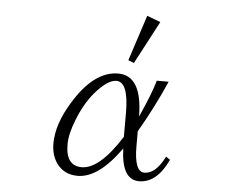

<svg xmlns="http://www.w3.org/2000/svg" viewBox="-54 -894 1109 921"><g transform="rotate(5 500.0 -433.0)"><path d="M787.1 -151.4Q733.4 -36.1 647.9 -36.1Q563.5 -36.1 559.1 -186Q452.6 -36.1 352.1 -36.1Q288.1 -36.1 252 -84Q223.1 -124 223.1 -181.2Q223.1 -273.4 290 -382.3Q387.2 -542 503.9 -542Q619.6 -542 621.1 -345.2Q673.8 -461.9 690.9 -523.9H748Q691.9 -395.5 621.1 -274.4V-202.1Q621.1 -79.1 669.9 -79.1Q724.6 -79.1 767.1 -165ZM557.1 -242.2V-356Q557.1 -506.3 498 -506.3Q455.6 -506.3 395 -435.5Q349.1 -380.4 318.8 -302.2Q291 -232.9 291 -182.1Q291 -79.1 368.2 -79.1Q454.1 -79.1 557.1 -242.2ZM618.2 -830.1 683.1 -805.2 574.2 -599.1 546.4 -609.9Z"/></g></svg>

Font: I.Ming
Style: Regular
Weight: 400
Designer: Ichiten Fonts Project
Version: Version 5.10 Mar 24, 2018